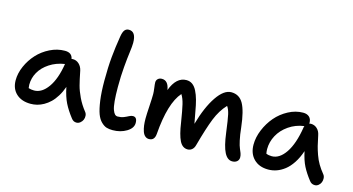

<svg xmlns="http://www.w3.org/2000/svg" viewBox="-83 -1097 2688 1462"><g transform="rotate(15 1260.5 -366.5)"><path d="M202.1 -21Q130.9 -21 88.9 -60.1Q46.9 -99.1 46.9 -166Q46.9 -220.7 71.8 -277.1Q96.7 -333.5 137.5 -377.9Q178.2 -422.4 235.1 -450.7Q292 -479 352.1 -479Q407.7 -479 416 -432.1Q417.5 -432.1 421.1 -432.6Q424.8 -433.1 426.8 -433.1Q454.6 -433.1 475.3 -413.8Q496.1 -394.5 502.9 -363.8Q517.1 -292 527.6 -252Q538.1 -211.9 561 -163.6Q584 -115.2 620.1 -69.8Q629.9 -58.1 631.1 -41.3Q632.3 -24.4 626 -9.5Q619.6 5.4 606.2 16.1Q592.8 26.9 576.2 26.9Q552.2 26.9 536.1 4.9Q496.1 -46.4 472.2 -94.2Q448.2 -142.1 433.1 -215.8Q418.5 -173.8 397.7 -140.4Q377 -106.9 354 -85Q331.1 -63 304.9 -48.3Q278.8 -33.7 253.4 -27.3Q228 -21 202.1 -21ZM155.8 -160.2Q155.8 -154.8 158.2 -132.8Q176.8 -126 202.1 -126Q263.2 -126 311 -193.4Q358.9 -260.7 377.9 -381.8Q310.5 -371.6 259.3 -337.9Q208 -304.2 181.9 -258.1Q155.8 -211.9 155.8 -160.2Z M857.9 11.2Q830.6 11.2 810.1 5.1Q789.6 -1 767.6 -22.2Q745.6 -43.5 731.9 -80.1Q718.3 -116.7 709.2 -181.9Q700.2 -247.1 700.2 -336.9Q700.2 -443.8 707.8 -523.7Q715.3 -603.5 730 -692.9Q735.8 -729 748 -744.4Q760.3 -759.8 781.2 -759.8Q837.9 -759.8 837.9 -670.9Q837.9 -644.5 831.3 -596.7Q824.7 -548.8 818.4 -476.1Q812 -403.3 812 -316.9Q812 -251.5 816.2 -206.8Q820.3 -162.1 828.6 -139.6Q836.9 -117.2 846.2 -108.2Q855.5 -99.1 868.2 -99.1Q894.5 -99.1 915.3 -107.4Q936 -115.7 951.7 -124.3Q967.3 -132.8 981 -132.8Q1014.2 -132.8 1014.2 -86.9Q1014.2 -45.9 966.8 -17.3Q919.4 11.2 857.9 11.2Z M1142.6 4.9Q1124.5 4.9 1111.3 -7.1Q1098.1 -19 1091.1 -40Q1084 -61 1080.8 -85.4Q1077.6 -109.9 1077.6 -139.2Q1077.6 -171.4 1081.8 -237.1Q1085.9 -302.7 1085.9 -334Q1085.9 -351.6 1081.8 -381.3Q1077.6 -411.1 1077.6 -424.8Q1077.6 -441.4 1089.4 -452.6Q1101.1 -463.9 1120.6 -463.9Q1171.4 -463.9 1182.6 -392.1Q1224.1 -502.9 1303.7 -502.9Q1330.6 -502.9 1351.1 -488.3Q1371.6 -473.6 1386.5 -444.1Q1401.4 -414.6 1411.6 -377.4Q1421.9 -340.3 1430.7 -288.1Q1437 -248.5 1447.8 -196.8Q1487.8 -337.4 1543.9 -419.7Q1600.1 -502 1657.7 -502Q1721.7 -502 1753.2 -445.3Q1784.7 -388.7 1798.8 -263.2Q1804.7 -205.1 1814 -163.3Q1823.2 -121.6 1831.1 -105Q1838.9 -88.4 1844.7 -72Q1850.6 -55.7 1850.6 -40Q1850.6 -19.5 1836.4 -7.3Q1822.3 4.9 1798.8 4.9Q1760.7 4.9 1736.3 -42.5Q1711.9 -89.8 1698.7 -193.8Q1685.5 -295.4 1677 -333.5Q1668.5 -371.6 1652.8 -393.1Q1603 -340.3 1572.3 -263.2Q1541.5 -186 1502.9 -44.9Q1497.1 -21 1482.2 -8.1Q1467.3 4.9 1447.8 4.9Q1405.8 4.9 1383.1 -40.8Q1360.4 -86.4 1346.7 -181.2Q1332 -273.4 1321.5 -317.6Q1311 -361.8 1293 -390.1Q1210 -296.4 1190.9 -47.9Q1186.5 4.9 1142.6 4.9Z M2079.6 -5.9Q2007.8 -5.9 1965.6 -48.1Q1923.3 -90.3 1923.3 -161.1Q1923.3 -218.8 1948 -278.3Q1972.7 -337.9 2013.2 -385.3Q2053.7 -432.6 2110.4 -462.9Q2167 -493.2 2226.6 -493.2Q2256.8 -493.2 2274.7 -477.1Q2292.5 -460.9 2292.5 -430.2Q2292.5 -429.2 2292 -427.2Q2291.5 -425.3 2291.5 -424.8Q2299.3 -426.8 2304.7 -426.8Q2333.5 -426.8 2354 -407.7Q2374.5 -388.7 2380.4 -357.9Q2391.1 -305.7 2398.4 -276.4Q2405.8 -247.1 2418.7 -210.7Q2431.6 -174.3 2449.7 -143.6Q2467.8 -112.8 2494.6 -80.1Q2504.4 -68.4 2505.6 -51.3Q2506.8 -34.2 2501 -19.3Q2495.1 -4.4 2482.2 6.3Q2469.2 17.1 2452.6 17.1Q2426.8 17.1 2410.6 -4.9Q2372.1 -54.2 2349.1 -99.1Q2326.2 -144 2311.5 -212.9Q2293 -157.7 2265.9 -116.7Q2238.8 -75.7 2208 -52Q2177.2 -28.3 2145.3 -17.1Q2113.3 -5.9 2079.6 -5.9ZM2032.2 -154.8Q2032.2 -138.7 2035.6 -119.1Q2054.2 -110.8 2079.6 -110.8Q2140.6 -110.8 2188.5 -181.6Q2236.3 -252.4 2257.3 -382.8Q2257.3 -389.2 2261.2 -397Q2193.4 -387.7 2140.4 -350.8Q2087.4 -314 2059.8 -262.5Q2032.2 -210.9 2032.2 -154.8Z"/></g></svg>

Font: Shantell Sans Irregular
Style: Regular
Weight: 500
Designer: Stephen Nixon, Anya Danilova, Shantell Martin
Foundry: Arrow Type
Version: Version 1.006;[9816181b4]